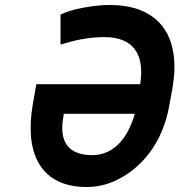

<svg xmlns="http://www.w3.org/2000/svg" viewBox="-20 -741 720 771"><path d="M399 -592C514 -592 562 -525 543 -403H126L112 -324C103 -273 101 -227 105 -186C118 -67 188 10 328 10C367 10 404 2 440 -14C545 -61 633 -164 660 -318L673 -390C681 -438 683 -482 677 -523C660 -647 573 -721 422 -721C396 -721 372 -719 350 -716C303 -709 258 -700 223 -682V-562C275 -578 332 -592 399 -592ZM234 -269 236 -284H521C496 -193 441 -118 350 -118C258 -118 216 -169 234 -269Z"/></svg>

Font: Asimov
Style: NarIt
Weight: 500
Designer: Google
Version: Version 2.000980; 2014